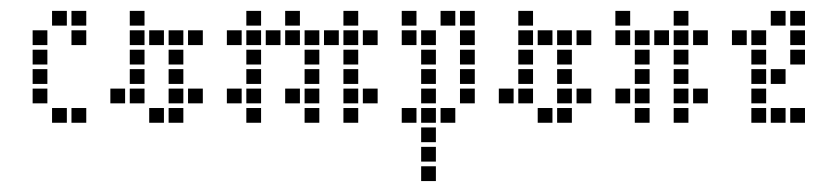

<svg xmlns="http://www.w3.org/2000/svg" viewBox="-20 -230 1504 353"><path d="M75.7 -31.4V-4.3H102.9V-31.4ZM40 -67.1V-40H67.1V-67.1ZM40 -102.9V-75.7H67.1V-102.9ZM40 -138.6V-111.4H67.1V-138.6ZM40 -174.3V-147.1H67.1V-174.3ZM75.7 -210V-182.9H102.9V-210ZM111.4 -210V-182.9H138.6V-210ZM111.4 -174.3V-147.1H138.6V-174.3ZM111.4 -31.4V-4.3H138.6V-31.4Z M218.6 -67.1V-40H245.7V-67.1ZM218.6 -102.9V-75.7H245.7V-102.9ZM218.6 -138.6V-111.4H245.7V-138.6ZM254.3 -31.4V-4.3H281.4V-31.4ZM290 -31.4V-4.3H317.1V-31.4ZM290 -174.3V-147.1H317.1V-174.3ZM218.6 -174.3V-147.1H245.7V-174.3ZM290 -138.6V-111.4H317.1V-138.6ZM290 -102.9V-75.7H317.1V-102.9ZM290 -67.1V-40H317.1V-67.1ZM325.7 -174.3V-147.1H352.9V-174.3ZM254.3 -174.3V-147.1H281.4V-174.3ZM182.9 -67.1V-40H210V-67.1ZM218.6 -210V-182.9H245.7V-210ZM325.7 -67.1V-40H352.9V-67.1Z M432.9 -174.3V-147.1H460V-174.3ZM432.9 -138.6V-111.4H460V-138.6ZM432.9 -102.9V-75.7H460V-102.9ZM432.9 -31.4V-4.3H460V-31.4ZM432.9 -67.1V-40H460V-67.1ZM397.1 -67.1V-40H424.3V-67.1ZM397.1 -174.3V-147.1H424.3V-174.3ZM432.9 -210V-182.9H460V-210ZM468.6 -174.3V-147.1H495.7V-174.3ZM504.3 -210V-182.9H531.4V-210ZM540 -138.6V-111.4H567.1V-138.6ZM540 -102.9V-75.7H567.1V-102.9ZM540 -67.1V-40H567.1V-67.1ZM540 -31.4V-4.3H567.1V-31.4ZM504.3 -67.1V-40H531.4V-67.1ZM504.3 -174.3V-147.1H531.4V-174.3ZM540 -174.3V-147.1H567.1V-174.3ZM575.7 -174.3V-147.1H602.9V-174.3ZM611.4 -210V-182.9H638.6V-210ZM611.4 -174.3V-147.1H638.6V-174.3ZM647.1 -174.3V-147.1H674.3V-174.3ZM611.4 -138.6V-111.4H638.6V-138.6ZM611.4 -102.9V-75.7H638.6V-102.9ZM611.4 -67.1V-40H638.6V-67.1ZM611.4 -31.4V-4.3H638.6V-31.4ZM647.1 -67.1V-40H674.3V-67.1Z M754.3 -138.6V-111.4H781.4V-138.6ZM754.3 -102.9V-75.7H781.4V-102.9ZM754.3 -67.1V-40H781.4V-67.1ZM754.3 -31.4V-4.3H781.4V-31.4ZM718.6 -31.4V-4.3H745.7V-31.4ZM790 -31.4V-4.3H817.1V-31.4ZM754.3 4.3V31.4H781.4V4.3ZM754.3 40V67.1H781.4V40ZM754.3 75.7V102.9H781.4V75.7ZM754.3 -174.3V-147.1H781.4V-174.3ZM718.6 -210V-182.9H745.7V-210ZM718.6 -174.3V-147.1H745.7V-174.3ZM790 -210V-182.9H817.1V-210ZM825.7 -210V-182.9H852.9V-210ZM825.7 -174.3V-147.1H852.9V-174.3ZM825.7 -138.6V-111.4H852.9V-138.6ZM825.7 -102.9V-75.7H852.9V-102.9ZM825.7 -67.1V-40H852.9V-67.1Z M932.9 -67.1V-40H960V-67.1ZM932.9 -102.9V-75.7H960V-102.9ZM932.9 -138.6V-111.4H960V-138.6ZM968.6 -31.4V-4.3H995.7V-31.4ZM1004.3 -31.4V-4.3H1031.4V-31.4ZM1004.3 -174.3V-147.1H1031.4V-174.3ZM932.9 -174.3V-147.1H960V-174.3ZM1004.3 -138.6V-111.4H1031.4V-138.6ZM1004.3 -102.9V-75.7H1031.4V-102.9ZM1004.3 -67.1V-40H1031.4V-67.1ZM1040 -174.3V-147.1H1067.1V-174.3ZM968.6 -174.3V-147.1H995.7V-174.3ZM897.1 -67.1V-40H924.3V-67.1ZM932.9 -210V-182.9H960V-210ZM1040 -67.1V-40H1067.1V-67.1Z M1147.1 -138.6V-111.4H1174.3V-138.6ZM1147.1 -102.9V-75.7H1174.3V-102.9ZM1147.1 -67.1V-40H1174.3V-67.1ZM1111.4 -67.1V-40H1138.6V-67.1ZM1147.1 -174.3V-147.1H1174.3V-174.3ZM1218.6 -210V-182.9H1245.7V-210ZM1218.6 -174.3V-147.1H1245.7V-174.3ZM1254.3 -174.3V-147.1H1281.4V-174.3ZM1218.6 -138.6V-111.4H1245.7V-138.6ZM1218.6 -102.9V-75.7H1245.7V-102.9ZM1218.6 -67.1V-40H1245.7V-67.1ZM1218.6 -31.4V-4.3H1245.7V-31.4ZM1254.3 -67.1V-40H1281.4V-67.1ZM1111.4 -174.3V-147.1H1138.6V-174.3ZM1111.4 -210V-182.9H1138.6V-210ZM1147.1 -31.4V-4.3H1174.3V-31.4ZM1182.9 -174.3V-147.1H1210V-174.3Z M1361.4 -67.1V-40H1388.6V-67.1ZM1361.4 -102.9V-75.7H1388.6V-102.9ZM1361.4 -138.6V-111.4H1388.6V-138.6ZM1361.4 -174.3V-147.1H1388.6V-174.3ZM1397.1 -210V-182.9H1424.3V-210ZM1397.1 -31.4V-4.3H1424.3V-31.4ZM1432.9 -174.3V-147.1H1460V-174.3ZM1432.9 -138.6V-111.4H1460V-138.6ZM1397.1 -102.9V-75.7H1424.3V-102.9ZM1432.9 -31.4V-4.3H1460V-31.4ZM1361.4 -31.4V-4.3H1388.6V-31.4ZM1325.7 -174.3V-147.1H1352.9V-174.3ZM1432.9 -210V-182.9H1460V-210Z"/></svg>

Font: Gossip Low Square
Style: Regular
Weight: 400
Width: 3
Designer: Deborah Khodanovich
Version: Version 1.001;Glyphs 3.3.1 (3343)